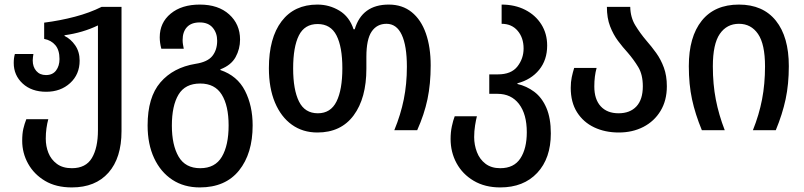

<svg xmlns="http://www.w3.org/2000/svg" viewBox="-20 -569 3515 839"><path d="M294 250Q225 250 177 221.5Q129 193 103 146.5Q77 100 77 46Q77 15 82 -6.5Q87 -28 95 -48H191Q186 -30 183 -8.5Q180 13 180 37Q180 70 191.5 99Q203 128 228.5 147Q254 166 294 166Q355 166 381.5 121.5Q408 77 408 0V-458Q342 -426 262 -415V-412Q289 -399 308.5 -371Q328 -343 328 -304Q328 -244 286.5 -206Q245 -168 182 -168Q118 -168 79 -204Q40 -240 40 -294Q40 -316 45 -333H126Q125 -326 124 -319Q123 -312 123 -305Q123 -277 138.5 -259Q154 -241 181 -241Q210 -241 225 -261Q240 -281 240 -311Q240 -350 222 -371.5Q204 -393 173 -399V-470Q243 -479 307.5 -496Q372 -513 424 -539H511V4Q511 121 454 185.5Q397 250 294 250Z M853 250Q784 250 733 216.5Q682 183 653.5 122Q625 61 625 -21Q625 -144 681 -209Q737 -274 834 -290Q887 -298 908 -324.5Q929 -351 929 -391Q929 -425 909.5 -448Q890 -471 853 -471Q816 -471 797 -450.5Q778 -430 778 -394Q778 -384 779.5 -375Q781 -366 783 -356H685Q678 -382 678 -406Q678 -470 726 -509.5Q774 -549 853 -549Q934 -549 981.5 -506Q1029 -463 1029 -396Q1029 -355 1009.5 -319.5Q990 -284 943 -266V-263Q1017 -238 1050.5 -172.5Q1084 -107 1084 -21Q1084 102 1024.5 176Q965 250 853 250ZM855 166Q920 166 949.5 116Q979 66 979 -21Q979 -107 949 -155.5Q919 -204 855 -204Q789 -204 760 -155.5Q731 -107 731 -20Q731 65 760.5 115.5Q790 166 855 166Z M1367 10Q1303 10 1255.5 -24Q1208 -58 1181.5 -121Q1155 -184 1155 -271Q1155 -403 1210.5 -476Q1266 -549 1367 -549Q1419 -549 1463 -522.5Q1507 -496 1525 -441H1530Q1562 -549 1679 -549Q1738 -549 1779 -516Q1820 -483 1841 -423Q1862 -363 1862 -283Q1862 -202 1848 -135.5Q1834 -69 1803 0H1703Q1731 -68 1744.5 -135Q1758 -202 1758 -277Q1758 -369 1735.5 -417Q1713 -465 1669 -465Q1627 -465 1604 -431Q1581 -397 1581 -321V-269Q1581 -140 1525.5 -65Q1470 10 1367 10ZM1369 -74Q1425 -74 1450.5 -125.5Q1476 -177 1476 -271Q1476 -364 1450.5 -414Q1425 -464 1368 -464Q1311 -464 1286 -414Q1261 -364 1261 -270Q1261 -177 1286.5 -125.5Q1312 -74 1369 -74Z M2166 250Q2099 250 2050 221Q2001 192 1975 144Q1949 96 1949 38Q1949 9 1954.5 -17Q1960 -43 1967 -61H2064Q2060 -46 2056 -21Q2052 4 2052 30Q2052 64 2064 95.5Q2076 127 2101.5 146.5Q2127 166 2166 166Q2226 166 2254 123Q2282 80 2282 9Q2282 -70 2248 -114.5Q2214 -159 2154 -159H2118V-244H2156Q2214 -244 2241 -278.5Q2268 -313 2268 -357Q2268 -404 2242 -434.5Q2216 -465 2172 -465V-549Q2230 -549 2275 -526Q2320 -503 2345.5 -462.5Q2371 -422 2371 -370Q2371 -307 2336 -264Q2301 -221 2241 -205V-202Q2281 -193 2314.5 -168Q2348 -143 2367.5 -98Q2387 -53 2387 14Q2387 123 2327.5 186.5Q2268 250 2166 250Z M2684 10Q2624 10 2576.5 -12.5Q2529 -35 2501.5 -78.5Q2474 -122 2474 -185Q2474 -211 2478.5 -232Q2483 -253 2489 -272H2587Q2582 -254 2579.5 -234Q2577 -214 2577 -191Q2577 -135 2605 -104.5Q2633 -74 2683 -74Q2733 -74 2761 -104Q2789 -134 2789 -192Q2789 -243 2769 -276Q2749 -309 2723 -339Q2701 -363 2680.5 -390.5Q2660 -418 2646 -454Q2632 -490 2632 -539H2734Q2735 -493 2756 -458.5Q2777 -424 2805 -391Q2827 -366 2847.5 -337.5Q2868 -309 2881 -273.5Q2894 -238 2894 -192Q2894 -130 2866.5 -84.5Q2839 -39 2791.5 -14.5Q2744 10 2684 10Z M3047 0Q3018 -70 3004 -135Q2990 -200 2990 -280Q2990 -408 3046.5 -478.5Q3103 -549 3209 -549Q3314 -549 3370.5 -478.5Q3427 -408 3427 -280Q3427 -201 3413 -135.5Q3399 -70 3370 0H3270Q3297 -67 3310 -134.5Q3323 -202 3323 -279Q3323 -376 3292.5 -420.5Q3262 -465 3209 -465Q3156 -465 3125.5 -421Q3095 -377 3095 -279Q3095 -201 3108 -134Q3121 -67 3147 0Z"/></svg>

Font: Noto Sans Georgian SemiCondensed Medium
Style: Regular
Weight: 500
Width: 4
Designer: Monotype Design Team, Akaki Razmadze
Foundry: Google LLC
Version: Version 2.005; ttfautohint (v1.8.4.7-5d5b)